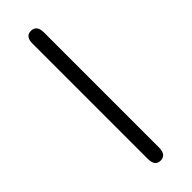

<svg xmlns="http://www.w3.org/2000/svg" viewBox="81 -55 732 732"><g transform="rotate(45 447.0 310.5)"><path d="M96.2 311Q96.2 280.3 134.8 279.8H755.9Q795.9 279.8 795.9 311Q795.9 340.8 755.9 340.8H134.8Q96.2 340.8 96.2 311Z"/></g></svg>

Font: CMU Concrete
Style: Bold
Weight: 700
Version: Version 0.7.0